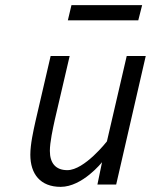

<svg xmlns="http://www.w3.org/2000/svg" viewBox="-20 -718 587 747"><path d="M518 -639 533 -698H258L244 -639ZM396 -168C396 -168 309 -56 242 -56C196 -56 174 -84 174 -131C174 -165 186 -219 193 -251L251 -500H177L118 -246C110 -210 98 -157 98 -116C98 -41 137 9 216 9C301 9 377 -87 377 -87L359 0H432L547 -500H473Z"/></svg>

Font: RazerF5
Style: Italic
Weight: 400
Foundry: Razer Inc.
Version: Version 2